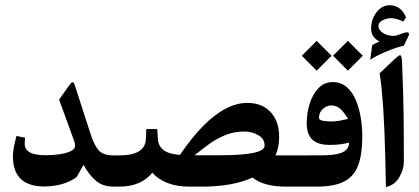

<svg xmlns="http://www.w3.org/2000/svg" viewBox="-20 -730 1639 751"><path d="M424.6 0H433.8Q441.1 0 443.2 -10.5Q445.2 -20.9 445.2 -41.8V-79.6Q445.2 -100.8 443.2 -111.5Q441.1 -122.1 433.8 -122.1H424.6Q382.5 -122.1 365.2 -142.8Q348 -163.5 335.2 -203.2L273.6 -393.5Q268.8 -408.5 263.7 -408.5Q259.3 -408.5 251.6 -397.5L211.2 -340.3L271.7 -174.2Q272.5 -170.5 273 -166.9Q273.6 -163.2 273.6 -160.2Q273.6 -146.3 255.4 -138.1Q237.3 -129.8 210.7 -126.3Q184.1 -122.8 158.8 -122.8Q116.6 -122.8 96.6 -134.2Q76.6 -145.6 76.6 -168.3Q76.6 -174.6 77.2 -180.1Q77.7 -185.6 78.1 -191.4L44.4 -198.4Q30.4 -145.9 30.4 -119.5Q30.4 -1.1 151.8 -0.7Q228.8 -0.7 279.8 -37.4L306.6 -85.4Q329.3 -44.4 356.1 -22.2Q382.8 0 424.6 0Z M430.5 -122.1Q418.8 -122.1 416.4 -111.7Q414 -101.2 414 -80.3V-41.4Q414 -20.9 416.4 -10.5Q418.8 0 430.5 0H445.9Q490.6 0 523.3 -14.5Q555.9 -29 575.7 -54.6Q598.1 -29 634.6 -14.5Q671.1 0 722 0H769.3Q828.7 0 879 -8.8Q929.2 -17.6 967.7 -35.6Q990.1 -17.6 1022.7 -8.8Q1055.4 0 1099 0H1138.2Q1148.9 0 1148.9 -41.8V-79.6Q1148.9 -122.1 1138.2 -122.1H1057.6Q1071.9 -154 1071.9 -195.5Q1071.9 -255.6 1038.5 -291.5Q1005.1 -327.5 947.6 -327.5Q905.8 -327.5 862.5 -304.9Q819.2 -282.4 774.7 -237.3Q730.1 -192.2 683.9 -124.3Q599.9 -129.1 597.4 -188.5L595.2 -225.2H552.3L550.8 -188.1Q549.3 -122.1 445.9 -122.1ZM741.1 -122.8Q766.8 -143.7 796.1 -165.2Q825.4 -186.7 860.1 -201.1Q894.8 -215.6 935.5 -215.6Q965.9 -215.6 990.5 -201.3Q1015 -187 1015 -160.6Q1015 -141.5 971.9 -132.2Q928.9 -122.8 843.8 -122.8Z M1134.2 -122.1Q1122.5 -122.1 1120.1 -111.7Q1117.7 -101.2 1117.7 -80.3V-41.4Q1117.7 -20.9 1120.1 -10.5Q1122.5 0 1134.2 0H1218.9Q1287.1 0 1326 -20Q1364.9 -40 1381 -83.4Q1397.1 -126.9 1397.1 -197.3Q1397.1 -231.8 1391.3 -268.6Q1385.4 -305.5 1372.2 -337.4Q1359 -369.3 1336.6 -389.1Q1314.3 -408.9 1281.6 -408.9Q1248.3 -408.9 1225.5 -385Q1202.8 -361.2 1191.2 -324.2Q1179.7 -287.1 1179.7 -247.9Q1179.7 -205 1201.5 -184.1Q1223.3 -163.2 1268.8 -163.2Q1293.4 -163.2 1312.4 -165.7Q1331.5 -168.3 1345.4 -172.4Q1345.4 -154.7 1334.1 -143.7Q1322.7 -132.7 1300 -127.8Q1277.2 -122.8 1242.8 -122.5ZM1227.7 -269.5Q1227.7 -289.7 1242.6 -303.6Q1257.4 -317.6 1276.1 -317.6Q1295.9 -317.6 1311 -304.4Q1326 -291.2 1341.4 -264.8Q1321.2 -260 1306 -257.4Q1290.8 -254.9 1275.8 -254.9Q1264.4 -254.9 1246.1 -257.2Q1227.7 -259.6 1227.7 -269.5ZM1160.6 -511.9 1218.6 -453.6 1276.9 -511.9 1218.6 -570.2ZM1282.7 -511.9 1340.7 -453.6 1399 -511.9 1340.7 -570.2Z M1489.5 1.5Q1524 -5.9 1541.8 -36.7Q1559.6 -67.5 1559.6 -97.5Q1559.6 -155.8 1559.4 -198.6Q1559.2 -241.3 1558.7 -280.9Q1558.1 -320.5 1556.8 -368.9Q1555.6 -417.3 1552.6 -487Q1552.3 -497.6 1550.4 -505.9Q1548.6 -514.1 1544.6 -514.1Q1540.5 -514.1 1523.3 -498.7L1465 -443.3Q1469.4 -415.5 1472.9 -380.8Q1476.3 -346.2 1479.1 -305.1Q1481.8 -264 1483.7 -216.4Q1485.5 -168.7 1487 -114.2Q1488.4 -59.8 1489.5 1.5ZM1431.6 -617.2Q1431.6 -584.5 1464.2 -567.7Q1456.9 -564.4 1449.9 -561.1Q1443 -557.8 1436 -553.7L1427.9 -496.1Q1454.7 -513.8 1493.8 -529.7Q1532.8 -545.7 1559.6 -551.2L1576.8 -586.7Q1579.8 -592.2 1579.8 -596.3Q1579.8 -603.6 1571.3 -603.6Q1565.1 -603.6 1554.5 -599.6Q1541.3 -594.8 1534.1 -592.2Q1527 -589.7 1518.2 -589.7Q1495.8 -589.7 1478 -601.2Q1460.2 -612.8 1460.2 -628.5Q1460.2 -643.2 1477.3 -651.1Q1494.3 -659 1509.4 -659Q1528.4 -659 1557.8 -645.8L1568.4 -661.9Q1547.9 -709.6 1504.2 -709.6Q1474.1 -709.6 1452.9 -682.1Q1431.6 -654.6 1431.6 -617.2Z"/></svg>

Font: Parastoo
Style: Regular
Weight: 400
Foundry: Saber Rastikerdar (saber.rastikerdar@gmail.com)
Version: Version 3.000